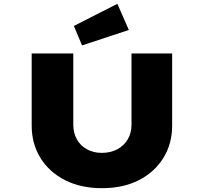

<svg xmlns="http://www.w3.org/2000/svg" viewBox="-20 -980 1067 1006"><path d="M514 6Q404 6 321 -36Q238 -78 192 -152.5Q146 -227 146 -322V-700H364V-327Q364 -283 383 -249.5Q402 -216 436 -197.5Q470 -179 513 -179Q559 -179 594 -197.5Q629 -216 649 -249.5Q669 -283 669 -327V-700H882V-322Q882 -227 836 -152.5Q790 -78 707.5 -36Q625 6 514 6ZM410 -742 367 -844 595 -960 655 -823Z"/></svg>

Font: Lexend Tera Black
Style: Regular
Weight: 900
Version: Version 1.007